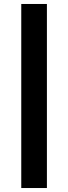

<svg xmlns="http://www.w3.org/2000/svg" viewBox="-20 -835 343 966"><path d="M87 111V-815H216V111Z"/></svg>

Font: Bitter Pro ExtraBold
Style: Regular
Weight: 800
Designer: Sol Matas, and Bitter project Authors
Foundry: Sol Matas
Version: Version 1.010